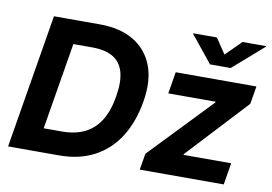

<svg xmlns="http://www.w3.org/2000/svg" viewBox="-80 -897 1454 1026"><g transform="rotate(10 647.0 -383.5)"><path d="M296.2 0H87.7L108.8 -128.4H290.3Q360.7 -128.4 412.4 -153.4Q464 -178.3 496.9 -230.7Q529.7 -283.1 542.8 -364.2Q556.4 -445.7 541.4 -497.7Q526.4 -549.6 483.7 -574.4Q441 -599.1 371.5 -599.1H183.6L204.9 -727.5H389.8Q499.4 -727.5 573.3 -683.8Q647.3 -640.1 678.8 -558.7Q710.3 -477.3 691.2 -363.7Q672.4 -249.8 621.1 -168.3Q569.8 -86.9 488.2 -43.5Q406.6 0 296.2 0ZM290.1 -727.5 169.5 0H20.3L140.9 -727.5ZM734.7 0 749.6 -88.6 1070.4 -423.7 1071.1 -427.7H814.2L833.7 -545.9H1271.6L1255.4 -448.9L951.8 -122.2L951 -118.2H1210L1190.5 0ZM1018 -767.1 1073.9 -684 1157.1 -767.1H1284.9L1284.2 -763.5L1119 -619.1H1006.8L890 -763.5L890.7 -767.1Z"/></g></svg>

Font: Adwaita Sans
Style: Italic
Weight: 400
Italic angle: -9.39999°
Designer: Rasmus Andersson
Foundry: rsms
Version: Version 4.001;git-9221beed3